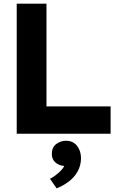

<svg xmlns="http://www.w3.org/2000/svg" viewBox="-20 -728 640 1045"><path d="M71 0V-708H233V-149H582V0ZM288 297 252 245Q265 239 281 227Q297 215 311 201Q325 187 329 175Q303 174 282.5 157Q262 140 262 110Q262 74 286 56Q310 38 340 38Q379 39 400 66.5Q421 94 421 135Q420 175 401.5 207Q383 239 352.5 261.5Q322 284 288 297Z"/></svg>

Font: Onest ExtraBold
Style: Regular
Weight: 800
Designer: Dmitri Voloshin, Andrey Kudryavtsev
Foundry: Dmitri Voloshin, Andrey Kudryavtsev
Version: Version 1.000;gftools[0.9.33]